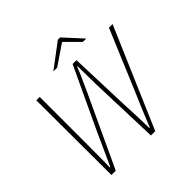

<svg xmlns="http://www.w3.org/2000/svg" viewBox="-208 -1014 1196 1196"><g transform="rotate(-45 390.0 -416.0)"><path d="M110 0 108 -660H138V-260Q137 -206 137.5 -151.5Q138 -97 136 -40H140Q166 -97 191 -151.5Q216 -206 240 -260L428 -660H462L476 -260Q479 -206 481 -151.5Q483 -97 484 -40H488Q511 -97 533.5 -151.5Q556 -206 580 -260L748 -660H780L496 0H458L442 -472Q442 -513 441 -550.5Q440 -588 440 -628H436Q421 -588 403.5 -550.5Q386 -513 368 -472L148 0ZM310 -712 470 -832H490L600 -712H570L480 -802H476L344 -712Z"/></g></svg>

Font: Source Sans 3 ExtraLight
Style: Italic
Weight: 250
Italic angle: -11°
Designer: Paul D. Hunt
Foundry: Adobe
Version: Version 3.046;hotconv 1.0.118;makeotfexe 2.5.65603